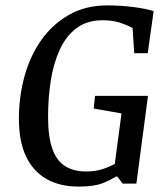

<svg xmlns="http://www.w3.org/2000/svg" viewBox="-20 -680 621 711"><path d="M271 11Q202 11 152.5 -17Q103 -45 76.5 -100.5Q50 -156 50 -241Q50 -321 70.5 -396.5Q91 -472 132.5 -531Q174 -590 235.5 -625Q297 -660 377 -660Q427 -660 473.5 -654Q520 -648 549 -639L527 -483H477L471 -576Q454 -586 425.5 -595.5Q397 -605 360 -605Q302 -605 263 -575.5Q224 -546 201 -495.5Q178 -445 168 -381Q158 -317 158 -247Q158 -173 174 -128.5Q190 -84 221.5 -64.5Q253 -45 299 -45Q333 -45 359 -53.5Q385 -62 405 -73L430 -260L327 -278L332 -325H528L485 0H434L415 -26H409Q393 -15 361 -2Q329 11 271 11Z"/></svg>

Font: Faustina Medium
Style: Italic
Weight: 500
Italic angle: -8°
Designer: Alfonso Garcia
Foundry: http://www.omnibus-type.com
Version: Version 1.200